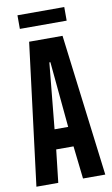

<svg xmlns="http://www.w3.org/2000/svg" viewBox="-92 -869 534 917"><g transform="rotate(-10 175.0 -411.0)"><path d="M8 0 94 -688H256L342 0H234L216 -159H132L114 0ZM141 -255H207L177 -574H172ZM61 -756V-822H288V-756Z"/></g></svg>

Font: Saira Ultra Condensed
Style: Bold
Weight: 700
Width: 1
Designer: Hector Gatti with collaboration of the Omnibus-Type team
Foundry: Omnibus-Type
Version: Version 1.001; ttfautohint (v1.8)